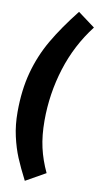

<svg xmlns="http://www.w3.org/2000/svg" viewBox="-109 -909 582 1116"><g transform="rotate(10 182.0 -351.0)"><path d="M364 -787Q269 -664 222 -514Q175 -364 175 -205Q175 -117 191 -46.5Q207 24 240 94L123 160Q86 88 64 35Q42 -18 27 -84Q12 -150 12 -227Q12 -356 40.5 -461.5Q69 -567 123 -660Q177 -753 263 -862Z"/></g></svg>

Font: Fira Sans Condensed ExtraBold
Style: Italic
Weight: 800
Width: 3
Italic angle: -8°
Designer: bBox Type GmbH & Carrois Corporate GbR & Edenspiekermann AG
Foundry: bBox Type GmbH & Carrois Corporate GbR & Edenspiekermann AG
Version: Version 4.301